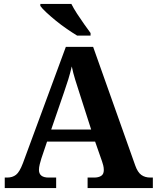

<svg xmlns="http://www.w3.org/2000/svg" viewBox="-20 -951 793 971"><path d="M4 0V-53H16Q43 -53 61 -67Q79 -81 96 -126L313 -714H451L664 -114Q676 -80 694.5 -66.5Q713 -53 741 -53H753V0H423V-53H456Q478 -53 491.5 -61.5Q505 -70 505 -91Q505 -103 502 -115Q499 -127 496 -135L461 -235H218L189 -149Q185 -137 181 -120.5Q177 -104 177 -92Q177 -53 226 -53H264V0ZM239 -296H441L382 -480Q371 -514 360.5 -547.5Q350 -581 343 -615Q335 -581 325.5 -550Q316 -519 304 -485ZM370 -771Q347 -785 318.5 -804.5Q290 -824 263 -846Q236 -868 214.5 -888Q193 -908 184 -921V-931H341Q352 -909 369.5 -882Q387 -855 405.5 -829Q424 -803 438 -784V-771Z"/></svg>

Font: Noto Serif Sinhala
Style: Bold
Weight: 700
Designer: Jelle Bosma - Monotype Design Team
Foundry: Monotype Imaging Inc.
Version: Version 2.007; ttfautohint (v1.8.4.7-5d5b)